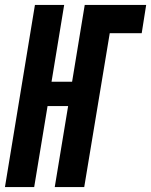

<svg xmlns="http://www.w3.org/2000/svg" viewBox="-39 -755 610 775"><path d="M-19 0 102 -735H220L169 -425H252L303 -735H551L533 -621H404L301 0H182L236 -327H153L99 0Z"/></svg>

Font: Iosevka Heavy
Style: Italic
Weight: 900
Italic angle: -9°
Monospace: yes
Designer: Belleve Invis
Foundry: Belleve Invis
Version: Version 32.5.0; ttfautohint (v1.8.4)